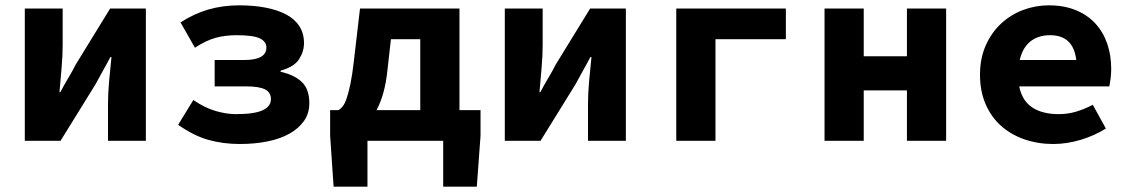

<svg xmlns="http://www.w3.org/2000/svg" viewBox="-20 -528 4240 720"><path d="M73 0V-496H215V-358Q215 -320 211 -274Q207 -228 203 -182H206Q218 -205 235.5 -234.5Q253 -264 264 -286L393 -496H527V0H385V-138Q385 -176 389 -222Q393 -268 398 -314H394Q388 -303 380.5 -289Q373 -275 365 -261Q357 -247 350 -233.5Q343 -220 337 -210L207 0Z M879 12Q818 12 763 -3Q708 -18 648 -60L705 -153Q747 -124 788 -112Q829 -100 864 -100Q934 -100 965 -114.5Q996 -129 996 -156Q996 -182 973.5 -193Q951 -204 905 -204H785V-303H896Q979 -303 979 -350Q979 -372 954.5 -384Q930 -396 867 -396Q824 -396 788 -386Q752 -376 711 -349L657 -444Q708 -477 762 -492.5Q816 -508 877 -508Q931 -508 975.5 -499.5Q1020 -491 1052.5 -474Q1085 -457 1102.5 -430Q1120 -403 1120 -366Q1120 -335 1101.5 -306Q1083 -277 1032 -263V-259Q1087 -246 1113.5 -219Q1140 -192 1140 -141Q1140 -103 1120 -74.5Q1100 -46 1065 -26.5Q1030 -7 982.5 2.5Q935 12 879 12Z M1433 -266Q1428 -217 1417.5 -180Q1407 -143 1392 -115H1556V-381H1446ZM1231 172 1218 -19V-115H1249Q1258 -120 1265.5 -129.5Q1273 -139 1280 -159.5Q1287 -180 1294 -213Q1301 -246 1307 -299L1330 -496H1703V-115H1782V-19L1768 172H1642V0H1358V172Z M1873 0V-496H2015V-358Q2015 -320 2011 -274Q2007 -228 2003 -182H2006Q2018 -205 2035.5 -234.5Q2053 -264 2064 -286L2193 -496H2327V0H2185V-138Q2185 -176 2189 -222Q2193 -268 2198 -314H2194Q2188 -303 2180.5 -289Q2173 -275 2165 -261Q2157 -247 2150 -233.5Q2143 -220 2137 -210L2007 0Z M2516 0V-496H2927V-381H2663V0Z M3072 0V-496H3219V-317H3381V-496H3528V0H3381V-189H3219V0Z M3930 12Q3872 12 3821.5 -5.5Q3771 -23 3734 -56Q3697 -89 3676 -137.5Q3655 -186 3655 -248Q3655 -309 3676.5 -357.5Q3698 -406 3734 -439.5Q3770 -473 3816.5 -490.5Q3863 -508 3913 -508Q3970 -508 4014 -490Q4058 -472 4087.5 -440Q4117 -408 4132 -364.5Q4147 -321 4147 -270Q4147 -250 4144.5 -231.5Q4142 -213 4140 -204H3802Q3813 -150 3851 -125Q3889 -100 3950 -100Q3984 -100 4014.5 -109Q4045 -118 4078 -135L4127 -46Q4084 -19 4032 -3.5Q3980 12 3930 12ZM3918 -396Q3874 -396 3844.5 -373Q3815 -350 3804 -303H4016Q4005 -396 3918 -396Z"/></svg>

Font: Source Code Pro
Style: Bold
Weight: 700
Monospace: yes
Designer: Paul D. Hunt, Teo Tuominen
Foundry: Adobe Systems Incorporated
Version: Version 2.030;PS 1.000;hotconv 16.6.51;makeotf.lib2.5.65220